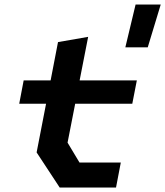

<svg xmlns="http://www.w3.org/2000/svg" viewBox="-20 -824 726 844"><path d="M242.5 0.5H490L511 -109.5H329.5L277 -197L310.5 -368H561.5L581.5 -470.5H330L367.5 -662L235 -639L202.5 -470.5H84L64.5 -368H182.5L141 -154ZM531 -616H629.5L686.5 -804H576Z"/></svg>

Font: Monaspace Krypton SemiBold
Style: Italic
Weight: 600
Italic angle: -11°
Designer: Riley Cran & the Lettermatic Team
Foundry: Lettermatic
Version: Version 1.101 (Monaspace Krypton)